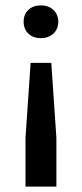

<svg xmlns="http://www.w3.org/2000/svg" viewBox="-20 -513 305 715"><path d="M190 182H75V0L94 -279H171L190 0ZM179 -388Q161 -371 132 -371Q103 -371 85.5 -388Q68 -405 68 -432Q68 -459 85.5 -476Q103 -493 132 -493Q161 -493 179 -476Q197 -459 197 -432Q197 -405 179 -388Z"/></svg>

Font: Celebes SemiBold
Style: Regular
Weight: 600
Designer: Anugrah Pasau
Foundry: Lafontype
Version: Version 1.000